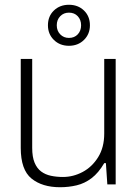

<svg xmlns="http://www.w3.org/2000/svg" viewBox="-20 -773 578 805"><path d="M232 12Q157 12 112 -24.5Q67 -61 67 -153V-526H115V-153Q115 -115 125 -91Q135 -67 152.5 -54Q170 -41 193.5 -36Q217 -31 244 -31Q287 -31 326.5 -52Q366 -73 391.5 -114Q417 -155 417 -213V-526H465V0H430L424 -89H417Q393 -48 364 -26Q335 -4 301.5 4Q268 12 232 12ZM269 -581Q231 -581 206 -605.5Q181 -630 181 -667Q181 -705 206 -729Q231 -753 269 -753Q307 -753 332 -729Q357 -705 357 -667Q357 -630 332 -605.5Q307 -581 269 -581ZM269 -614Q292 -614 306 -629Q320 -644 320 -667Q320 -690 306 -705Q292 -720 269 -720Q247 -720 232.5 -705Q218 -690 218 -667Q218 -644 232.5 -629Q247 -614 269 -614Z"/></svg>

Font: Archivo Thin
Style: Regular
Weight: 250
Designer: Hector Gatti
Foundry: Omnibus-Type
Version: Version 2.001